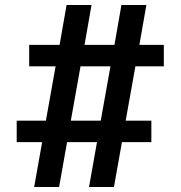

<svg xmlns="http://www.w3.org/2000/svg" viewBox="-20 -750 724 770"><path d="M47 -180V-266H164L203 -484H97V-570H219L247 -730H347L319 -570H439L467 -730H567L539 -570H637V-484H523L484 -266H587V-180H469L437 0H337L369 -180H249L217 0H117L149 -180ZM423 -484H303L264 -266H384Z"/></svg>

Font: Mplus 1p Medium
Style: Regular
Weight: 500
Version: Version 1.061